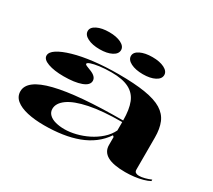

<svg xmlns="http://www.w3.org/2000/svg" viewBox="-137 -976 1383 1247"><g transform="rotate(30 554.5 -353.0)"><path d="M553 -515Q673 -515 753 -502Q833 -489 878.5 -461Q924 -433 943 -387.5Q962 -342 962 -276V-36Q962 -21 971.5 -15Q981 -9 996 -9Q1014 -9 1037.5 -15Q1061 -21 1084 -31V-20Q1064 -9 1035 -1Q1006 7 972.5 11Q939 15 906 15Q816 15 772 -10Q728 -35 728 -85Q728 -105 728 -115Q728 -125 728 -131.5Q728 -138 728 -145L719 -153Q689 -108 646.5 -76Q604 -44 550.5 -24Q497 -4 433.5 5.5Q370 15 298 15Q227 15 172 2.5Q117 -10 86 -35.5Q55 -61 55 -100Q55 -185 223.5 -227Q392 -269 728 -269Q728 -351 707.5 -402Q687 -453 638.5 -477.5Q590 -502 508 -502Q457 -502 418 -496.5Q379 -491 357.5 -483.5Q336 -476 336 -468Q336 -463 346 -458Q356 -453 381 -444Q429 -425 429 -393Q429 -360 380 -342Q331 -324 249 -324Q178 -324 132 -340.5Q86 -357 86 -386Q86 -412 121.5 -435Q157 -458 221 -476.5Q285 -495 369.5 -505Q454 -515 553 -515ZM728 -257Q582 -257 485 -237Q388 -217 340 -182.5Q292 -148 292 -105Q292 -80 310 -62.5Q328 -45 358.5 -37Q389 -29 425 -29Q465 -29 509.5 -40Q554 -51 596.5 -72Q639 -93 674 -124Q709 -155 728 -194ZM688 -721Q743 -721 777.5 -703.5Q812 -686 812 -658Q812 -629 777.5 -611Q743 -593 688 -593Q633 -593 597.5 -611Q562 -629 562 -658Q562 -686 597.5 -703.5Q633 -721 688 -721ZM364 -721Q419 -721 453.5 -703.5Q488 -686 488 -658Q488 -629 453.5 -611Q419 -593 364 -593Q309 -593 273.5 -611Q238 -629 238 -658Q238 -686 273.5 -703.5Q309 -721 364 -721Z"/></g></svg>

Font: Kalnia Expanded
Style: Regular
Weight: 400
Width: 7
Designer: Frida Medrano
Foundry: Frida Medrano
Version: Version 1.105